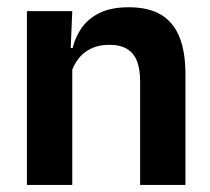

<svg xmlns="http://www.w3.org/2000/svg" viewBox="-20 -522 594 542"><path d="M503.5 0H375.5V-294.5Q375.5 -325.5 367.2 -348Q359 -370.5 340 -383Q321 -395.5 288 -395.5Q259 -395.5 237.2 -385Q215.5 -374.5 201.8 -356.8Q188 -339 181 -316.5L161 -386.5H185Q193 -419 211.8 -445Q230.5 -471 262.8 -486.2Q295 -501.5 343.5 -501.5Q400 -501.5 435 -480.2Q470 -459 486.8 -417Q503.5 -375 503.5 -313ZM184 0H56V-490.5H184L179 -371L184 -360.5Z"/></svg>

Font: Anek Malayalam Medium SemiBold
Style: Regular
Weight: 600
Version: Version 1.003